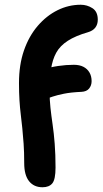

<svg xmlns="http://www.w3.org/2000/svg" viewBox="-20 -780 432 809"><path d="M159 9Q123 9 102.5 -16.5Q82 -42 82 -93Q82 -139 79.5 -174.5Q77 -210 74 -239.5Q71 -269 67.5 -297.5Q64 -326 62 -358Q60 -390 60 -430Q60 -507 81 -567.5Q102 -628 139 -671Q176 -714 222.5 -737Q269 -760 320 -760Q347 -760 369.5 -745.5Q392 -731 392 -697Q392 -677 381.5 -663.5Q371 -650 350 -644Q298 -629 265.5 -608Q233 -587 217 -558Q201 -529 195 -488.5Q189 -448 189 -392Q189 -360 192.5 -327Q196 -294 201.5 -256.5Q207 -219 210.5 -174Q214 -129 214 -74Q214 -24 200.5 -7.5Q187 9 159 9ZM148 -358Q125 -358 109.5 -370.5Q94 -383 94 -402Q94 -430 109 -453Q124 -476 153 -485Q191 -497 225 -502Q259 -507 291 -507Q315 -507 331.5 -498.5Q348 -490 357 -474.5Q366 -459 366 -438Q366 -420 355.5 -407Q345 -394 323 -393Q278 -391 249 -385Q220 -379 202 -373Q184 -367 171.5 -362.5Q159 -358 148 -358Z"/></svg>

Font: Shantell Sans SemiBold
Style: Regular
Weight: 600
Designer: Stephen Nixon, Anya Danilova, Shantell Martin
Foundry: Arrow Type
Version: Version 1.011;[c5ecc13dd]